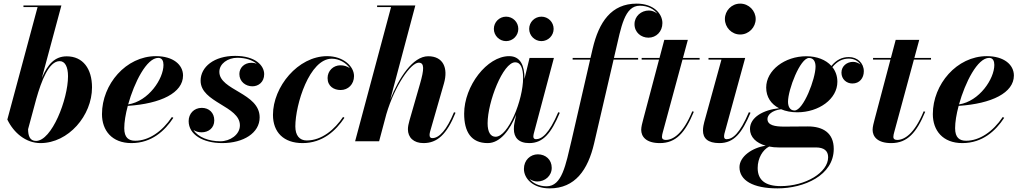

<svg xmlns="http://www.w3.org/2000/svg" viewBox="-20 -780 5640 1060"><path d="M187.5 -741 20.5 -120C55.5 -47 122.5 10 203.5 10C357.5 10 488 -141.5 488 -297.5C488 -400.5 438 -469 348.5 -469C282.5 -469 243 -425 211 -349L319 -750H109.5V-741ZM135 -66.5 180.5 -235C208.5 -333 249.5 -442.5 309.5 -442.5C339 -442.5 355.5 -411 355.5 -359C355.5 -231.5 265.5 -2 179 -2C144.5 -2 135.5 -30 135 -66.5Z M666 -72.5C666 -105.5 673 -149.5 685.5 -195.5C869 -207.5 990.5 -268 990.5 -363C990.5 -423 935.5 -470 841 -470C675.5 -470 543 -314.5 543 -150C543 -60 597.5 10 706 10C817.5 10 890.5 -58.5 937 -129.5L929 -134C874.5 -52.5 800 -3 727 -3C690.5 -3 666 -19.5 666 -72.5ZM854 -460.5C875.5 -460.5 882.5 -442 882.5 -421.5C882.5 -345 800.5 -221 687.5 -203.5C721.5 -325 789.5 -460.5 854 -460.5Z M1413.5 -132C1413.5 -267.5 1191 -281 1191 -383.5C1191 -428 1237 -461 1290.5 -461C1337.5 -461 1374 -447.5 1397.5 -428C1389 -431.5 1379 -433.5 1368.5 -433.5C1328.5 -433.5 1301.5 -405.5 1301.5 -371.5C1301.5 -329 1336.5 -303.5 1373.5 -303.5C1407 -303.5 1438.5 -327 1438.5 -370.5C1438.5 -417.5 1391 -471.5 1278 -471.5C1162.5 -471.5 1087.5 -411 1087.5 -334.5C1087.5 -213.5 1304.5 -195 1304.5 -88C1304.5 -36 1249.5 0 1196.5 0C1133 0 1074 -22 1048 -62.5C1060.5 -54 1076 -49.5 1093 -49.5C1130.5 -49.5 1163 -72.5 1163 -115.5C1163 -157.5 1134 -184.5 1094 -184.5C1050 -184.5 1021.5 -151.5 1021.5 -111.5C1021.5 -37 1100.5 10 1207 10C1323.5 10 1413.5 -45.5 1413.5 -132Z M1881.5 -129.5 1874 -134.5C1828.5 -66.5 1757.5 -4.5 1673.5 -4.5C1633 -4.5 1610.5 -33 1610.5 -82C1610.5 -203 1688.5 -456 1812 -456C1851.5 -456 1891 -433.5 1911.5 -403.5C1897 -414 1878 -419.5 1859.5 -419.5C1820 -419.5 1788.5 -389 1788.5 -349C1788.5 -304 1823 -283 1860.5 -283C1902 -283 1934.5 -314.5 1934.5 -360C1934.5 -414 1875.5 -470 1786 -470C1625 -470 1487 -300.5 1487 -146C1487 -50 1546 10 1650.5 10C1761.5 10 1834.5 -59 1881.5 -129.5Z M2298.5 -316 2240.5 -114.5C2235.5 -98 2232 -79.5 2232 -66.5C2232 -21 2263.5 10 2318 10C2393.5 10 2446 -37 2495 -157.5L2486.5 -160.5C2446.5 -63 2405 -17.5 2367 -17.5C2357 -17.5 2351.5 -22.5 2351.5 -35C2351.5 -40 2353 -48.5 2354.5 -53.5L2431 -319.5C2455.5 -405 2426.5 -469.5 2344 -469.5C2259 -469.5 2182 -350 2134.5 -230L2273 -750H2062V-741H2139L1940.5 0H2073L2113 -150C2160 -309 2248.5 -434 2291.5 -434C2324 -434 2322 -397.5 2298.5 -316Z M2901.5 -620.5C2901.5 -583.5 2932 -553 2969 -553C3006.5 -553 3036.5 -583.5 3036.5 -620.5C3036.5 -658 3006.5 -688 2969 -688C2932 -688 2901.5 -658 2901.5 -620.5ZM2706.5 -620.5C2706.5 -583.5 2737 -553 2774 -553C2811.5 -553 2841.5 -583.5 2841.5 -620.5C2841.5 -658 2811.5 -688 2774 -688C2737 -688 2706.5 -658 2706.5 -620.5ZM2875.5 -347.5C2875.5 -415.5 2854.5 -470 2791 -470C2669 -470 2542.5 -305.5 2542.5 -152.5C2542.5 -53 2580.5 10 2672.5 10C2742 10 2795 -63 2829.5 -146.5L2819.5 -97.5C2818 -90.5 2817 -81 2817 -67.5C2817 -21 2843 10 2902 10C2979 10 3023.5 -45.5 3070.5 -157.5L3062 -160.5C3011 -40.5 2970.5 -11.5 2939 -11.5C2929 -11.5 2924.5 -17.5 2924.5 -26C2924.5 -30.5 2925.5 -35.5 2926.5 -41L3038 -460H2903.5L2875.5 -344C2875.5 -345.5 2875.5 -346.5 2875.5 -347.5ZM2868 -350C2868 -227.5 2786 -25 2716 -25C2688 -25 2672 -51 2672 -99.5C2672 -217 2757 -436 2824 -436C2856 -436 2868 -401 2868 -350Z M3141.5 -460V-451H3238L3135.5 -5.5C3103 131 3083 248.5 2997.5 248.5C2954.5 248.5 2922 231 2903 207.5C2915.5 216.5 2931 222 2946.5 222C2988.5 222 3026 191.5 3026 146.5C3026 101.5 2992.5 72 2949.5 72C2908 72 2872.5 104 2872.5 152.5C2872.5 205.5 2922 260 3014.5 260C3155.5 260 3226 157.5 3260 11.5L3367.5 -451H3503V-460H3369.5L3377.5 -494.5C3409.5 -631 3427.5 -748.5 3512.5 -748.5C3557 -748.5 3590 -729.5 3609 -705C3595.5 -715.5 3578.5 -722 3562.5 -722C3519.5 -722 3483 -690.5 3483 -646.5C3483 -601 3519.5 -572 3560 -572C3603 -572 3637 -605.5 3637 -652.5C3637 -705.5 3587.5 -760 3495 -760C3355 -760 3286.5 -658.5 3252 -511.5L3240 -460Z M3810.5 -163 3802 -165.5C3751 -41 3695.5 -7.5 3655.5 -7.5C3642 -7.5 3634.5 -13 3634.5 -23.5C3634.5 -32.5 3637 -41.5 3639 -49L3748 -451H3842.5V-460H3750.5L3777.5 -560H3647.5L3621 -460H3522.5V-451H3618.5L3531.5 -122.5C3526 -102.5 3520 -79 3520 -63.5C3520 -26.5 3546 10 3623 10C3712 10 3762.5 -47.5 3810.5 -163Z M3982 -675C3982 -629.5 4018.5 -589.5 4066.5 -589.5C4114.5 -589.5 4152 -629.5 4152 -675C4152 -720.5 4114.5 -760 4066.5 -760C4018.5 -760 3982 -720.5 3982 -675ZM4123.5 -157.5 4114.5 -160.5C4063.5 -40.5 4023.5 -11.5 3991 -11.5C3981 -11.5 3977.5 -18 3977.5 -26.5C3977.5 -31 3978 -36.5 3979.5 -42.5L4094 -460H3891.5V-451H3963L3868 -106C3865 -95 3861 -77 3861 -59.5C3861 -17 3887 10 3951.5 10C4032.5 10 4076 -45.5 4123.5 -157.5Z M4381.5 -160C4500.5 -160 4603 -233 4603 -328.5C4603 -360 4593 -387.5 4575.5 -409.5C4602 -441.5 4631 -456.5 4666.5 -456.5C4693.5 -456.5 4717 -444.5 4730 -424C4718.5 -433 4704 -438.5 4689.5 -438.5C4656 -438.5 4625.5 -415.5 4625.5 -379C4625.5 -343 4653 -319 4686 -319C4725.5 -319 4749 -349 4749 -386.5C4749 -432.5 4713 -465 4666.5 -465C4628 -465 4597 -449 4570 -416C4539.5 -450 4490 -469.5 4431.5 -469.5C4312.5 -469.5 4210 -392 4210 -296.5C4210 -244.5 4237 -205 4281 -182.5C4195 -173.5 4120.5 -133 4120.5 -68C4120.5 -23 4155 9.5 4207.5 24.5C4133.5 35 4062.5 84 4062.5 143C4062.5 215.5 4136.5 260 4272.5 260C4419.5 260 4583 188 4583 42C4583 -46.5 4523 -82 4440.5 -82C4412 -82 4344.5 -81 4309.5 -81C4259 -81 4217 -88 4217 -123C4217 -145.5 4241.5 -170.5 4292 -177C4317.5 -166 4348 -160 4381.5 -160ZM4366.5 -170C4341.5 -170 4330.5 -191.5 4330.5 -218.5C4330.5 -285 4397.5 -460 4446.5 -460C4472 -460 4482.5 -439 4482.5 -412C4482.5 -345.5 4415.5 -170 4366.5 -170ZM4163 147.5C4163 93 4191 47 4226.5 29C4243 32.5 4260.5 34 4279 34H4484.5C4529 34 4552 52.5 4552 88C4552 173 4426.5 247.5 4290.5 247.5C4205.5 247.5 4163 214.5 4163 147.5Z M5088 -163 5079.5 -165.5C5028.5 -41 4973 -7.5 4933 -7.5C4919.5 -7.5 4912 -13 4912 -23.5C4912 -32.5 4914.5 -41.5 4916.5 -49L5025.5 -451H5120V-460H5028L5055 -560H4925L4898.5 -460H4800V-451H4896L4809 -122.5C4803.5 -102.5 4797.5 -79 4797.5 -63.5C4797.5 -26.5 4823.5 10 4900.5 10C4989.5 10 5040 -47.5 5088 -163Z M5253 -72.5C5253 -105.5 5260 -149.5 5272.5 -195.5C5456 -207.5 5577.5 -268 5577.5 -363C5577.5 -423 5522.5 -470 5428 -470C5262.5 -470 5130 -314.5 5130 -150C5130 -60 5184.5 10 5293 10C5404.5 10 5477.5 -58.5 5524 -129.5L5516 -134C5461.5 -52.5 5387 -3 5314 -3C5277.5 -3 5253 -19.5 5253 -72.5ZM5441 -460.5C5462.5 -460.5 5469.5 -442 5469.5 -421.5C5469.5 -345 5387.5 -221 5274.5 -203.5C5308.5 -325 5376.5 -460.5 5441 -460.5Z"/></svg>

Font: Bodoni* 24pt
Style: Bold Italic
Weight: 700
Italic angle: -13°
Version: Version 2.3